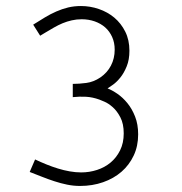

<svg xmlns="http://www.w3.org/2000/svg" viewBox="-20 -610 610 644"><path d="M97.7 -75.2Q116.2 -66.4 135.5 -58.6Q154.8 -50.8 174.6 -44.7Q194.3 -38.6 213.9 -35.2Q233.4 -31.7 252.4 -31.7Q279.8 -31.7 305.4 -40Q331.1 -48.3 350.8 -64.7Q370.6 -81.1 382.8 -105.7Q395 -130.4 395 -162.6Q395 -194.8 383.8 -216.3Q372.6 -237.8 358.2 -250.5Q343.8 -263.2 330.6 -268.8Q317.4 -274.4 313.5 -275.9Q290.5 -284.2 268.8 -285.4Q247.1 -286.6 224.1 -284.2V-328.6Q245.1 -328.6 269.5 -331.8Q293.9 -335 316.4 -350.1Q339.4 -365.7 352.1 -389.9Q364.7 -414.1 364.7 -443.4Q364.7 -466.8 356.2 -485.8Q347.7 -504.9 332.8 -518.1Q317.9 -531.2 297.6 -538.3Q277.3 -545.4 253.9 -545.4Q236.3 -545.4 220.5 -541.7Q204.6 -538.1 189.9 -532Q175.3 -525.9 160.9 -517.6Q146.5 -509.3 131.8 -500.5L114.7 -490.2L91.3 -527.3Q111.3 -540 130.4 -551.5Q149.4 -563 168.9 -571.5Q188.5 -580.1 208.7 -585Q229 -589.8 251.5 -589.8Q282.2 -589.8 311.5 -579.8Q340.8 -569.8 363.5 -550.8Q386.2 -531.7 400.1 -503.9Q414.1 -476.1 414.1 -439.9Q414.1 -409.7 405 -387.5Q396 -365.2 383.8 -350.1Q371.6 -335 359.4 -326.2Q347.2 -317.4 340.8 -313.5Q356 -307.6 373.8 -295.4Q391.6 -283.2 407.2 -264.2Q422.9 -245.1 433.1 -219Q443.4 -192.9 443.4 -159.2Q443.4 -120.1 428.5 -88.4Q413.6 -56.6 387.5 -33.9Q361.3 -11.2 325.7 1.2Q290 13.7 248.5 13.7Q226.6 13.7 205.1 9.3Q183.6 4.9 162.6 -2Q141.6 -8.8 120.8 -17.1Q100.1 -25.4 79.6 -33.2Z"/></svg>

Font: Ethiopic Sadiss
Style: Regular
Weight: 400
Designer: abass alamnehe
Foundry: Senamirmir Project
Version: Version 5.100